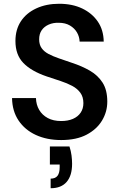

<svg xmlns="http://www.w3.org/2000/svg" viewBox="-20 -732 635 1020"><path d="M305 12Q229 12 170.5 -15Q112 -42 78.5 -92Q45 -142 44 -211H171Q172 -176 188 -148.5Q204 -121 233.5 -105Q263 -89 305 -89Q341 -89 367.5 -100.5Q394 -112 408.5 -133.5Q423 -155 423 -184Q423 -217 407 -239Q391 -261 364 -275.5Q337 -290 302 -301.5Q267 -313 228 -326Q146 -354 104 -397.5Q62 -441 62 -514Q62 -575 91 -619Q120 -663 173 -687.5Q226 -712 294 -712Q364 -712 416.5 -687Q469 -662 499.5 -617.5Q530 -573 531 -511H403Q402 -537 389 -559.5Q376 -582 351.5 -596.5Q327 -611 292 -611Q263 -612 239 -601.5Q215 -591 201.5 -571.5Q188 -552 188 -523Q188 -495 201 -476.5Q214 -458 237.5 -445.5Q261 -433 293 -422Q325 -411 363 -398Q415 -381 457.5 -356.5Q500 -332 525 -293Q550 -254 550 -192Q550 -138 522 -91.5Q494 -45 440 -16.5Q386 12 305 12ZM249 268V217Q274 217 285.5 202Q297 187 297 157V142H245V46H349Q357 70 360 94Q363 118 363 138Q363 201 334 234.5Q305 268 249 268Z"/></svg>

Font: DM Sans 20pt SemiBold
Style: Regular
Weight: 600
Version: Version 4.004;gftools[0.9.30]